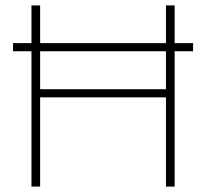

<svg xmlns="http://www.w3.org/2000/svg" viewBox="-20 -688 760 708"><path d="M96 0V-668H128V-359H592V-668H624V0H592V-329H128V0ZM28 -499V-529H692V-499Z"/></svg>

Font: Gantari Thin
Style: Regular
Weight: 250
Designer: Anugrah Pasau
Foundry: Lafontype
Version: Version 1.000